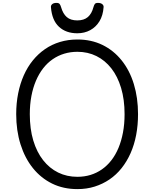

<svg xmlns="http://www.w3.org/2000/svg" viewBox="-20 -1288 1067 1327"><path d="M515 19Q418 19 340.5 -19Q263 -57 207.5 -126Q152 -195 122 -290Q92 -385 92 -499Q92 -575 105.5 -642.5Q119 -710 144.5 -767.5Q170 -825 207 -870.5Q244 -916 291 -948.5Q338 -981 394.5 -998Q451 -1015 515 -1015Q611 -1015 688 -977.5Q765 -940 820.5 -871Q876 -802 905 -707Q934 -612 934 -499Q934 -423 921 -355Q908 -287 882.5 -229.5Q857 -172 820.5 -126Q784 -80 737 -48Q690 -16 634.5 1.5Q579 19 515 19ZM515 -66Q563 -66 605.5 -79Q648 -92 684.5 -117.5Q721 -143 750 -180.5Q779 -218 799 -266Q819 -314 830 -372.5Q841 -431 841 -499Q841 -600 817 -680Q793 -760 749.5 -815.5Q706 -871 646.5 -900.5Q587 -930 515 -930Q467 -930 424 -917Q381 -904 344 -878.5Q307 -853 278 -815.5Q249 -778 228.5 -730Q208 -682 197 -624Q186 -566 186 -499Q186 -397 210 -317Q234 -237 278 -181Q322 -125 382 -95.5Q442 -66 515 -66ZM514 -1058Q436 -1058 387.5 -1103Q339 -1148 332 -1239Q331 -1251 341 -1259.5Q351 -1268 370 -1268Q386 -1268 392 -1260.5Q398 -1253 402 -1239Q415 -1193 441.5 -1170Q468 -1147 514 -1147Q560 -1147 587 -1170Q614 -1193 626 -1239Q630 -1253 635.5 -1260.5Q641 -1268 657 -1268Q676 -1268 686.5 -1259.5Q697 -1251 696 -1239Q692 -1181 667.5 -1141Q643 -1101 603.5 -1079.5Q564 -1058 514 -1058Z"/></svg>

Font: Playwrite ES
Style: Regular
Weight: 400
Designer: Veronika Burian, José Scaglione
Foundry: TypeTogether
Version: Version 1.002